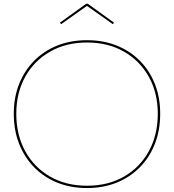

<svg xmlns="http://www.w3.org/2000/svg" viewBox="-20 -968 902 996"><path d="M431.5 7.5Q347 7.5 277.5 -20.5Q208 -48.5 157.5 -100Q107 -151.5 79.2 -222Q51.5 -292.5 51.5 -378Q51.5 -462.5 79.2 -532.2Q107 -602 157.5 -653Q208 -704 277.5 -731.8Q347 -759.5 431.5 -759.5Q515.5 -759.5 585 -731.8Q654.5 -704 705.2 -653Q756 -602 783.5 -532.2Q811 -462.5 811 -378Q811 -292.5 783.5 -222Q756 -151.5 705.2 -100Q654.5 -48.5 585 -20.5Q515.5 7.5 431.5 7.5ZM431.5 -4.5Q540.5 -4.5 623.2 -52Q706 -99.5 752.2 -183.8Q798.5 -268 798.5 -378Q798.5 -486.5 752 -569.8Q705.5 -653 623 -700.2Q540.5 -747.5 431.5 -747.5Q322.5 -747.5 239.8 -700.2Q157 -653 110.8 -569.8Q64.5 -486.5 64.5 -378Q64.5 -268 110.8 -183.8Q157 -99.5 239.8 -52Q322.5 -4.5 431.5 -4.5ZM435.5 -948.5 571.5 -850.5 565.5 -842.5 431 -937.5 297 -842.5 291 -850.5 427 -948.5Z"/></svg>

Font: Hepta Slab ExtraLight Thin
Style: Regular
Weight: 250
Version: Version 1.102